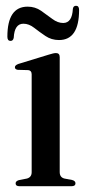

<svg xmlns="http://www.w3.org/2000/svg" viewBox="-20 -644 305 664"><path d="M186.5 -446.5V-49Q186.5 -30.5 203 -26.5L229.5 -21.5Q241 -18.5 241 -10Q241 0 227 0H47.5Q34 0 34 -10Q34 -17.5 45 -21L73 -26.5Q89.5 -31 89.5 -48.5V-387Q89.5 -400 78 -401.5L41.5 -402.5Q31.5 -404 31.5 -411.5Q31.5 -418.5 44 -423L148.5 -455Q165.5 -460.5 173.5 -460.5Q186.5 -460.5 186.5 -446.5ZM184 -505.5Q158 -505.5 137.2 -519.5Q116.5 -533.5 98.2 -547.8Q80 -562 61 -562Q30 -562 27.5 -513.5Q25.5 -502.5 16.5 -502.5Q5.5 -502.5 5.5 -517Q5.5 -621 75.5 -621Q101.5 -621 122 -606.8Q142.5 -592.5 161 -578.5Q179.5 -564.5 198.5 -564.5Q229.5 -564.5 232 -613.5Q233.5 -624 243 -624Q253.5 -624 253.5 -609.5Q253.5 -505.5 184 -505.5Z"/></svg>

Font: Fraunces 72pt S000
Style: Regular
Weight: 400
Version: Version 1.000; ttfautohint (v1.8.3)